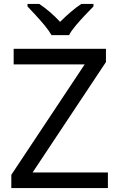

<svg xmlns="http://www.w3.org/2000/svg" viewBox="-20 -964 612 984"><path d="M533 0H38V-68L414 -634H50V-714H523V-646L147 -80H533ZM244 -784Q231 -807 209 -833.5Q187 -860 163 -886Q139 -912 121 -931V-944H181Q207 -927 235 -903Q263 -879 288 -852Q315 -879 343 -903Q371 -927 397 -944H459V-931Q440 -912 415.5 -886Q391 -860 368.5 -833.5Q346 -807 334 -784Z"/></svg>

Font: Noto Sans Syloti Nagri
Style: Regular
Weight: 400
Designer: Monotype Design Team
Foundry: Monotype Imaging Inc.
Version: Version 2.003; ttfautohint (v1.8.4.7-5d5b)